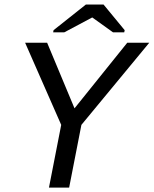

<svg xmlns="http://www.w3.org/2000/svg" viewBox="-20 -853 699 873"><path d="M294.4 0H202.6L258.3 -285.2L94.2 -658.7H194.3L318.8 -360.4L558.6 -658.7H658.7L350.1 -285.2ZM546.9 -715.8 544.9 -706.1H493.7L399.9 -773.4H398.9L272.5 -706.1H221.7L223.6 -715.8L370.6 -832.5H450.7Z"/></svg>

Font: Liberation Mono
Style: Italic
Weight: 400
Italic angle: -12°
Monospace: yes
Designer: Steve Matteson
Foundry: Ascender Corporation
Version: Version 2.1.5